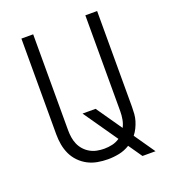

<svg xmlns="http://www.w3.org/2000/svg" viewBox="-142 -840 884 996"><g transform="rotate(-20 300.0 -341.5)"><path d="M473 52 421 -23Q394 -6 363 0.5Q332 7 300 7Q272 7 243.5 2Q215 -3 190 -16Q165 -29 145 -49.5Q125 -70 113 -95.5Q101 -121 96 -149Q91 -177 91 -206V-735H156V-206Q156 -186 159 -166Q162 -146 170 -127.5Q178 -109 191.5 -94Q205 -79 222.5 -69Q240 -59 260 -55Q280 -51 300 -51Q323 -51 345 -56Q367 -61 386 -74L256 -261H328L426 -120Q436 -139 440 -161Q444 -183 444 -206V-735H509V-206Q509 -187 507.5 -167.5Q506 -148 500.5 -130Q495 -112 486.5 -94.5Q478 -77 466 -62L545 52Z"/></g></svg>

Font: Iosevka Light Extended
Style: Regular
Weight: 300
Width: 7
Monospace: yes
Designer: Belleve Invis
Foundry: Belleve Invis
Version: Version 32.5.0; ttfautohint (v1.8.4)